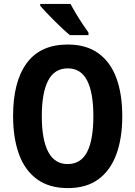

<svg xmlns="http://www.w3.org/2000/svg" viewBox="-20 -953 693 983"><path d="M606 -358Q606 -245 575.5 -162.5Q545 -80 483.5 -35Q422 10 327 10Q232 10 169.5 -35.5Q107 -81 77 -164Q47 -247 47 -359Q47 -535 117 -630Q187 -725 327 -725Q422 -725 484 -680Q546 -635 576 -553Q606 -471 606 -358ZM194 -358Q194 -238 227 -175.5Q260 -113 326 -113Q394 -113 426 -175Q458 -237 458 -358Q458 -479 426 -541Q394 -603 327 -603Q259 -603 226.5 -540.5Q194 -478 194 -358ZM341 -933Q352 -912 369 -883.5Q386 -855 403.5 -829Q421 -803 433 -786V-773H338Q323 -785 302 -804.5Q281 -824 258.5 -846.5Q236 -869 216.5 -889.5Q197 -910 186 -923V-933Z"/></svg>

Font: Noto Sans Khmer UI Condensed
Style: Bold
Weight: 700
Width: 3
Designer: Danh Hong and the Monotype Design Team
Foundry: Monotype Imaging Inc.
Version: Version 2.002; ttfautohint (v1.8.4.7-5d5b)